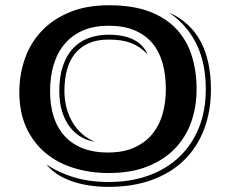

<svg xmlns="http://www.w3.org/2000/svg" viewBox="-20 -645 868 732"><path d="M53.7 -293.5Q53.7 -360.4 74.7 -420.7Q95.7 -481 138.4 -526.4Q181.2 -571.8 245.4 -598.4Q309.6 -625 396 -625Q486.3 -625 549.8 -600.8Q613.3 -576.7 653.1 -533.7Q692.9 -490.7 711.2 -432.1Q729.5 -373.5 729.5 -304.7Q729.5 -237.8 709 -179.7Q688.5 -121.6 646.7 -78.4Q605 -35.2 542.2 -10.3Q479.5 14.6 395 14.6Q322.3 14.6 260 -4.9Q197.8 -24.4 151.9 -63.2Q106 -102.1 79.8 -159.7Q53.7 -217.3 53.7 -293.5ZM156.7 -18.6Q200.7 12.2 260.5 30.5Q320.3 48.8 395 48.8Q478.5 48.8 546.6 24.2Q614.7 -0.5 663.3 -46.6Q711.9 -92.8 738.3 -158Q764.6 -223.1 764.6 -304.7Q764.6 -349.1 757.1 -390.4Q749.5 -431.6 732.9 -468.8Q716.3 -505.9 689.5 -538.3Q662.6 -570.8 624 -597.7Q706.5 -560.1 745.4 -486.1Q784.2 -412.1 784.2 -304.7Q784.2 -220.2 757.8 -151.4Q731.4 -82.5 681.4 -33.9Q631.3 14.6 559.1 41Q486.8 67.4 395 67.4Q314 67.4 251.7 45.2Q189.5 22.9 156.7 -18.6ZM170.9 -297.4Q170.9 -241.7 185.3 -198.2Q199.7 -154.8 227.8 -124.8Q255.9 -94.7 296.9 -79.1Q337.9 -63.5 390.6 -63.5Q451.7 -63.5 493.9 -83.3Q536.1 -103 562.5 -136.2Q588.9 -169.4 600.6 -213.1Q612.3 -256.8 612.3 -304.7Q612.3 -359.9 599.6 -404.8Q586.9 -449.7 560.1 -481.2Q533.2 -512.7 492.2 -529.8Q451.2 -546.9 394 -546.9Q338.9 -546.9 297.1 -529.1Q255.4 -511.2 227.3 -478.5Q199.2 -445.8 185.1 -399.7Q170.9 -353.5 170.9 -297.4ZM341.3 -104.5Q315.4 -108.4 291.3 -121.6Q267.1 -134.8 248 -158.7Q229 -182.6 217.5 -217.3Q206.1 -252 206.1 -298.8Q206.1 -352.5 219.5 -392.6Q232.9 -432.6 257.3 -459.5Q281.7 -486.3 316.7 -499.5Q351.6 -512.7 394 -512.7Q453.1 -512.7 490.5 -493.2Q527.8 -473.6 542 -438.5Q527.8 -453.1 512.7 -463.6Q497.6 -474.1 479.7 -481Q461.9 -487.8 440.9 -491Q419.9 -494.1 394 -494.1Q350.6 -494.1 319.1 -480.5Q287.6 -466.8 266.6 -441.4Q245.6 -416 235.6 -379.6Q225.6 -343.3 225.6 -298.3Q225.6 -264.2 233.6 -233.9Q241.7 -203.6 256.6 -178.5Q271.5 -153.3 293 -134.5Q314.5 -115.7 341.3 -104.5Z"/></svg>

Font: Vast Shadow
Style: Regular
Weight: 400
Designer: Nicole Fally
Foundry: Nicole Fally
Version: Version 1.002